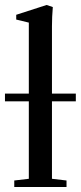

<svg xmlns="http://www.w3.org/2000/svg" viewBox="-32 -746 323 766"><path d="M24.9 0V-25.9L83 -32.7V-341.8H-12.2V-372.6H83V-655.8L32.7 -668V-687L153.8 -726.1L178.7 -717.8Q175.3 -678.7 175.3 -641.1V-372.6H270.5V-341.8H175.3V-32.7L233.4 -25.9V0Z"/></svg>

Font: Elstob Medium
Style: Regular
Weight: 500
Designer: Peter S. Baker
Version: Version 1.015